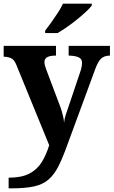

<svg xmlns="http://www.w3.org/2000/svg" viewBox="-20 -786 619 1046"><path d="M27 182Q97 182 139.5 160Q182 138 207 98Q232 58 248 5L68 -435Q57 -461 41 -468.5Q25 -476 4 -477H0V-536H285V-483H282Q254 -483 238 -475Q222 -467 222 -446Q222 -438 225.5 -426.5Q229 -415 232 -407L301 -224Q311 -199 316.5 -180Q322 -161 325 -146.5Q328 -132 329 -118Q331 -139 339.5 -165Q348 -191 351 -198L417 -394Q421 -404 424 -419Q427 -434 427 -443Q427 -465 409 -473.5Q391 -482 358 -483H354V-536H579V-483H575Q547 -482 530.5 -466.5Q514 -451 499 -410L348 0Q322 73 298.5 119.5Q275 166 244 192.5Q213 219 165.5 229.5Q118 240 44 240H27ZM226 -619Q241 -638 259.5 -664Q278 -690 295.5 -717Q313 -744 323 -766H480V-756Q471 -743 449.5 -723Q428 -703 401 -681Q374 -659 346 -639.5Q318 -620 294 -606H226Z"/></svg>

Font: Noto Naskh Arabic
Style: Bold
Weight: 700
Designer: Monotype Design Team, David Williams, Mohamad Dakak and Nizar Qandah
Foundry: Monotype Imaging Inc.
Version: Version 2.016